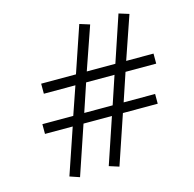

<svg xmlns="http://www.w3.org/2000/svg" viewBox="-106 -816 956 947"><g transform="rotate(-15 371.5 -342.5)"><path d="M337.9 -420.9 290 -277.8H435.1L482.9 -420.9ZM539.1 -420.9 491.2 -277.8H651.9V-228H474.1L389.2 22.9L338.9 6.8L418 -228H272.9L188 22.9L138.2 5.9L217.8 -228H76.2V-277.8H233.9L283.2 -420.9H122.1V-472.2H299.8L379.9 -708L431.2 -691.9L355 -472.2H501L580.1 -708L631.8 -691.9L556.2 -472.2H695.8V-420.9Z"/></g></svg>

Font: Charis SIL Viet
Style: Italic
Weight: 400
Italic angle: -11°
Foundry: SIL International
Version: Version 5.000